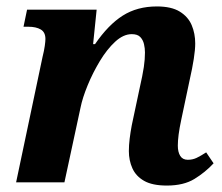

<svg xmlns="http://www.w3.org/2000/svg" viewBox="-20 -566 690 596"><path d="M498 10Q453 10 427.5 -4.5Q402 -19 391 -43.5Q380 -68 380 -97Q380 -115 382.5 -135.5Q385 -156 389 -177L413 -290Q423 -334 426.5 -358Q430 -382 430 -403Q430 -416 427 -429Q424 -442 415.5 -451Q407 -460 389 -460Q363 -460 337.5 -436.5Q312 -413 290 -376.5Q268 -340 252 -301Q236 -262 230 -232L180 0H30L112 -389Q117 -409 119 -423.5Q121 -438 121 -445Q121 -466 106.5 -474.5Q92 -483 68 -483H53L64 -536H280L269 -429H275Q316 -489 361 -517.5Q406 -546 467 -546Q512 -546 538 -530Q564 -514 575 -488Q586 -462 586 -431Q586 -412 581.5 -383Q577 -354 569 -319L543 -196Q537 -168 534.5 -148.5Q532 -129 532 -114Q532 -94 539.5 -82Q547 -70 563 -70Q578 -70 590.5 -76Q603 -82 620 -93L643 -59Q617 -31 583.5 -10.5Q550 10 498 10Z"/></svg>

Font: Noto Serif
Style: Italic
Weight: 400
Italic angle: -12°
Designer: Monotype Design Team
Foundry: Monotype Imaging Inc.
Version: Version 2.013